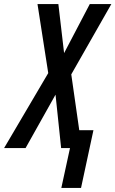

<svg xmlns="http://www.w3.org/2000/svg" viewBox="-79 -734 572 952"><path d="M225.1 197.8 268.1 0H224.1L196.3 -264.6L47.9 0H-58.6L160.2 -371.6L106.9 -713.9H210.4L238.8 -470.7L366.2 -713.9H473.1L274.4 -365.2L314 -88.4H384.3L322.8 197.8Z"/></svg>

Font: Open Sans Condensed SemiBold
Style: Italic
Weight: 600
Width: 3
Italic angle: -12°
Designer: Monotype Design Team
Foundry: Monotype Imaging Inc.
Version: Version 3.000; ttfautohint (v1.8.4)